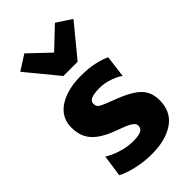

<svg xmlns="http://www.w3.org/2000/svg" viewBox="-262 -948 1039 1039"><g transform="rotate(-45 257.5 -429.0)"><path d="M43 -37 61 -162Q69 -155 94.2 -143.2Q119.5 -131.5 154 -122.2Q188.5 -113 225 -113Q268.5 -112.5 287.2 -122.2Q306 -132 306 -153Q306 -167.5 292.5 -178.2Q279 -189 256 -198.5Q233 -208 205 -218Q144 -240 108.2 -266.5Q72.5 -293 57 -326.2Q41.5 -359.5 42 -402Q42 -456 73.2 -492Q104.5 -528 157 -546Q209.5 -564 273 -564Q341.5 -564 387.5 -552.2Q433.5 -540.5 452 -530L436 -403Q426 -412 404.5 -422Q383 -432 356 -439Q329 -446 302 -446Q255.5 -446 236.2 -436.5Q217 -427 217 -408Q217 -385.5 237.5 -375Q258 -364.5 302 -348Q368 -324 408.2 -299.5Q448.5 -275 466.8 -244Q485 -213 485 -169Q485 -82 420.8 -37Q356.5 8 250 8Q204 8 162.5 0.8Q121 -6.5 89.8 -17Q58.5 -27.5 43 -37ZM60 -811 146 -866 263 -755 380 -866 466 -810 318 -630H209Z"/></g></svg>

Font: Koeln Type Sans ExtraBold
Style: Regular
Weight: 800
Designer: Eben Sorkin
Foundry: Eben Sorkin
Version: Version 2.001